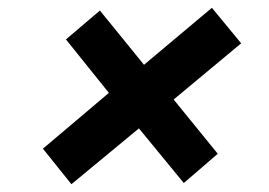

<svg xmlns="http://www.w3.org/2000/svg" viewBox="-20 -597 690 492"><path d="M163 -125 90 -216 259 -359 149 -496 236 -570 349 -431 523 -577 598 -486 425 -342 538 -203 451 -128 336 -268Z"/></svg>

Font: REM SemiBold
Style: Italic
Weight: 600
Italic angle: -11°
Designer: Octavio Pardo
Foundry: Ashler Design
Version: Version 1.005;gftools[0.9.28]